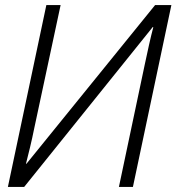

<svg xmlns="http://www.w3.org/2000/svg" viewBox="-20 -734 693 754"><path d="M11 0 162 -714H218L114 -228Q107 -193 98 -155.5Q89 -118 82 -91H84L589 -714H653L502 0H447L549 -483Q557 -521 565.5 -559Q574 -597 582 -627L580 -628L75 0Z"/></svg>

Font: Noto Sans Light
Style: Italic
Weight: 300
Italic angle: -12°
Designer: Monotype Design Team
Foundry: Monotype Imaging Inc.
Version: Version 2.013; ttfautohint (v1.8.4.7-5d5b)